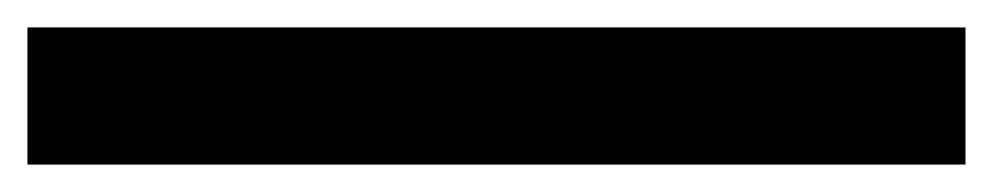

<svg xmlns="http://www.w3.org/2000/svg" viewBox="-20 82 724 140"><path d="M0 102H684V202H0Z"/></svg>

Font: Krub
Style: Bold
Weight: 700
Version: Version 1.000; ttfautohint (v1.6)